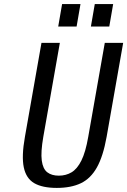

<svg xmlns="http://www.w3.org/2000/svg" viewBox="-20 -910 623 940"><path d="M258 10Q188 10 148 -13Q108 -36 96.5 -90.5Q85 -145 102 -240L183 -700H273L192 -240Q179 -165 184.5 -124Q190 -83 211.5 -66.5Q233 -50 268 -50Q303 -50 330.5 -66.5Q358 -83 378.5 -124Q399 -165 412 -240L493 -700H583L502 -240Q485 -145 454.5 -90.5Q424 -36 376 -13Q328 10 258 10ZM425 -780 444 -890H534L515 -780ZM265 -780 284 -890H374L355 -780Z"/></svg>

Font: Cuprum
Style: Italic
Weight: 400
Italic angle: -10°
Designer: Jovanny Lemonad
Foundry: Jovanny Lemonad
Version: Version 3.000